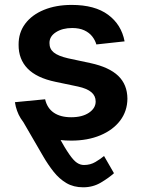

<svg xmlns="http://www.w3.org/2000/svg" viewBox="-20 -573 590 797"><path d="M151.6 -138.5Q195 -57.5 222.3 -7.8Q249.6 41.9 267.6 67.6Q285.5 93.4 299.4 102.6Q313.2 111.9 328.8 111.9Q355.1 111.9 376.1 99.4Q397 87 411.9 74.6L453.1 146Q431.5 165.5 398.6 185Q365.8 204.5 325.3 204.5Q285.5 204.5 255.7 187Q225.9 169.4 202.6 139.9Q179.3 110.4 159.1 75.6L65 -86.6ZM497.2 -401.3 380 -388.5Q375 -406.2 362.7 -421.9Q350.5 -437.5 329.9 -447.1Q309.3 -456.7 279.5 -456.7Q239.3 -456.7 212.2 -439.3Q185 -421.9 185.4 -394.2Q185 -370.4 202.9 -355.5Q220.9 -340.6 262.4 -331L355.5 -311.1Q432.9 -294.4 470.7 -258.2Q508.5 -221.9 508.9 -163.4Q508.5 -111.9 478.9 -72.6Q449.2 -33.4 396.7 -11.4Q344.1 10.7 275.9 10.7Q175.8 10.7 114.7 -31.4Q53.6 -73.5 41.9 -148.8L167.3 -160.9Q175.8 -123.9 203.5 -105.1Q231.2 -86.3 275.6 -86.3Q321.4 -86.3 349.3 -105.1Q377.1 -123.9 377.1 -151.6Q377.1 -175.1 359.2 -190.3Q341.3 -205.6 303.6 -213.8L210.6 -233.3Q132.1 -249.6 94.5 -288.5Q56.8 -327.4 57.2 -387.1Q56.8 -437.5 84.7 -474.6Q112.6 -511.7 162.5 -532.1Q212.4 -552.6 277.7 -552.6Q373.6 -552.6 428.8 -511.7Q484 -470.9 497.2 -401.3Z"/></svg>

Font: InterMG SemiBold
Style: Regular
Weight: 600
Designer: Rasmus Andersson
Foundry: rsms
Version: Version 3.019;December 26, 2023;FontCreator 15.0.0.2955 64-b